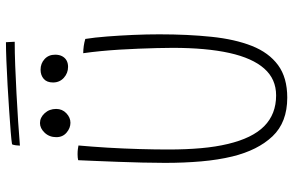

<svg xmlns="http://www.w3.org/2000/svg" viewBox="-190 -775 986 646"><g transform="rotate(-90 303.0 -452.0)"><path d="M297.5 21.5Q214.5 21.5 167.5 -28Q120.5 -77.5 99.5 -163.5Q88 -211 83 -268.2Q78 -325.5 78 -390Q78 -424.5 79 -465.5Q80 -506.5 81.5 -547.8Q83 -589 84.5 -624.2Q86 -659.5 87 -682Q91 -683 96.2 -683.5Q101.5 -684 107 -684Q116.5 -684 124.5 -683Q132.5 -682 136.5 -681Q132.5 -637 129.2 -583.2Q126 -529.5 124.5 -476Q123 -422.5 123 -378.5Q123 -318 127.5 -268.2Q132 -218.5 141.5 -179Q161 -96 201.5 -56Q242 -16 305 -16Q360 -16 395.2 -55.8Q430.5 -95.5 447.8 -173.2Q465 -251 465 -364Q465 -388.5 464.2 -417.8Q463.5 -447 462.2 -478.5Q461 -510 459 -542.5Q457 -575 454 -606Q451 -637 447 -665Q453 -665 459 -664.5Q465 -664 471.2 -663.2Q477.5 -662.5 483.5 -661Q489.5 -659.5 495 -658Q500 -627 503.2 -585Q506.5 -543 508.5 -497.2Q510.5 -451.5 510.5 -409Q510.5 -312.5 502.2 -233.5Q494 -154.5 471.5 -97.5Q449 -40.5 407 -9.5Q365 21.5 297.5 21.5ZM213 -708Q195 -708 179.8 -721Q164.5 -734 164.5 -755.5Q164.5 -779 179.5 -794.8Q194.5 -810.5 212 -810.5Q230.5 -810.5 245 -794.8Q259.5 -779 259.5 -756Q259.5 -735.5 245 -721.8Q230.5 -708 213 -708ZM401 -716Q380 -716 364.2 -730.2Q348.5 -744.5 348.5 -766.5Q348.5 -787.5 360.8 -798Q373 -808.5 391.5 -808.5Q412.5 -808.5 427.2 -795Q442 -781.5 442 -759.5Q442 -745.5 436.8 -735.8Q431.5 -726 422.5 -721Q413.5 -716 401 -716ZM485.5 -895.5Q449.5 -895.5 404.5 -893.8Q359.5 -892 311.2 -889.5Q263 -887 217.5 -884Q172 -881 136 -878Q136 -883.5 137.2 -892.2Q138.5 -901 140.5 -904.5Q152 -906.5 182.8 -909Q213.5 -911.5 254.5 -914.2Q295.5 -917 339.2 -919.5Q383 -922 421.5 -923.5Q460 -925 484 -925Z"/></g></svg>

Font: Grandstander Thin Thin
Style: Regular
Weight: 250
Version: Version 1.200